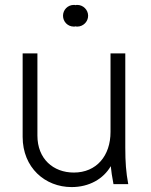

<svg xmlns="http://www.w3.org/2000/svg" viewBox="-20 -748 612 780"><path d="M271 12C342 12 400 -21 430 -73C432 -53 435 -31 441 0H501C492 -49 489 -88 489 -149V-531H429V-212C429 -115 372 -47 280 -47C196 -47 132 -103 132 -197V-531H72V-192C72 -67 163 12 271 12ZM236 -684C236 -660 255 -640 280 -640C282 -640 285 -640 287 -641C289 -640 292 -640 294 -640C318 -640 338 -660 338 -684C338 -708 318 -728 294 -728C292 -728 289 -728 287 -727C285 -728 282 -728 280 -728C255 -728 236 -708 236 -684Z"/></svg>

Font: Mluvka Light
Style: Regular
Weight: 300
Designer: Modified by Jiří Krblich, Original typeface by Gumpita Rahayu
Foundry: Gumpita Rahayu & Jiří Krblich
Version: Version 2.000;Glyphs 3.1.1 (3134)